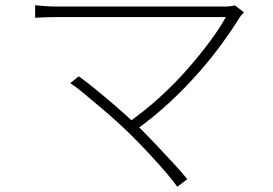

<svg xmlns="http://www.w3.org/2000/svg" viewBox="-20 -684 1040 732"><path d="M910 -637Q905 -632 900 -626Q895 -620 892 -615Q865 -571 826.5 -518Q788 -465 738.5 -408.5Q689 -352 628 -295Q567 -238 494 -186L462 -212Q531 -260 591 -315Q651 -370 700 -426.5Q749 -483 785 -532.5Q821 -582 841 -619Q821 -619 780 -619Q739 -619 683 -619Q627 -619 566 -619Q505 -619 444.5 -619Q384 -619 333 -619Q282 -619 248 -619Q214 -619 205 -619Q186 -619 169 -618.5Q152 -618 137.5 -617.5Q123 -617 114 -616V-664Q128 -663 142.5 -661.5Q157 -660 172.5 -659.5Q188 -659 205 -659Q214 -659 247.5 -659Q281 -659 331 -659Q381 -659 440 -659Q499 -659 560 -659Q621 -659 676 -659Q731 -659 772.5 -659Q814 -659 834 -659Q864 -659 875 -664ZM483 -166Q460 -189 427.5 -218.5Q395 -248 360.5 -277Q326 -306 296.5 -330.5Q267 -355 248 -367L280 -393Q295 -383 324 -360Q353 -337 388 -307.5Q423 -278 457 -247.5Q491 -217 517 -192Q547 -162 580.5 -126.5Q614 -91 644 -58.5Q674 -26 694 -1L656 28Q640 5 611 -28.5Q582 -62 548.5 -98Q515 -134 483 -166Z"/></svg>

Font: Noto Sans SC ExtraLight
Style: Regular
Weight: 250
Designer: Ryoko NISHIZUKA 西塚涼子 (kana, bopomofo & ideographs); Paul D. Hunt (Latin, Greek & Cyrillic); Sandoll Communications 산돌커뮤니
Foundry: Adobe
Version: Version 2.004-H2;hotconv 1.0.118;makeotfexe 2.5.65603